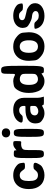

<svg xmlns="http://www.w3.org/2000/svg" viewBox="1264 -2054 800 3368"><g transform="rotate(-90 1664.0 -370.0)"><path d="M173 -257V-271C173 -353 191 -424 273 -424C300 -424 323 -415 338 -398C383 -352 369 -332 429 -332C489 -332 499 -337 491 -377C484 -415 493 -450 404 -505C370 -526 327 -538 275 -538C234 -538 199 -531 169 -518C83 -479 32 -393 32 -271V-257C32 -220 37 -185 47 -153C77 -57 151 10 276 10C309 10 338 4 364 -5C430 -30 446 -43 476 -102C510 -169 489 -183 429 -183C369 -183 381 -163 337 -125C322 -111 300 -104 274 -104C190 -104 173 -174 173 -257Z M830 -538C801 -538 777 -530 758 -516C706 -481 712 -468 711 -497C709 -525 703 -528 642 -528C581 -528 575 -504 575 -264C575 -24 581 0 646 0C710 0 716 -16 716 -173C716 -330 710 -363 755 -386C772 -395 794 -400 821 -400C829 -400 838 -399 847 -398C870 -396 872 -402 873 -464C874 -526 872 -533 853 -536C845 -537 837 -538 830 -538Z M1088 -264C1088 -504 1082 -528 1018 -528C953 -528 947 -504 947 -264C947 -24 953 0 1018 0C1082 0 1088 -24 1088 -264ZM1017 -592C1064 -592 1096 -619 1096 -665C1096 -711 1064 -738 1017 -738C971 -738 938 -709 938 -665C938 -619 971 -592 1017 -592Z M1632 -128V-352C1632 -383 1627 -410 1616 -433C1585 -501 1518 -538 1420 -538C1351 -538 1295 -519 1256 -488C1240 -475 1225 -459 1213 -439C1181 -383 1201 -370 1265 -370C1330 -370 1320 -388 1358 -418C1371 -428 1390 -434 1412 -434C1465 -434 1490 -404 1490 -353V-338C1490 -324 1487 -323 1458 -323H1427C1293 -323 1183 -279 1183 -148C1183 -137 1184 -126 1186 -115C1193 -87 1187 -60 1260 -17C1288 0 1322 10 1363 10C1394 10 1420 4 1442 -6C1498 -32 1495 -44 1502 -21C1507 -1 1517 0 1582 0C1646 0 1653 0 1653 -4C1653 -8 1646 -12 1637 -62C1634 -82 1632 -103 1632 -128ZM1324 -159C1324 -218 1371 -240 1432 -240H1461C1487 -240 1490 -236 1490 -195C1490 -153 1494 -136 1453 -113C1437 -103 1417 -98 1394 -98C1355 -98 1324 -122 1324 -159Z M2064 -28C2067 -3 2073 0 2131 0C2188 0 2194 -34 2194 -375C2194 -716 2188 -750 2124 -750C2059 -750 2053 -738 2053 -615C2053 -492 2055 -495 2000 -522C1980 -532 1955 -538 1925 -538C1909 -538 1893 -536 1879 -533C1840 -525 1799 -531 1748 -423C1728 -380 1718 -328 1718 -268V-258C1718 -218 1723 -182 1732 -150C1756 -69 1769 -48 1834 -12C1859 2 1888 10 1924 10C1956 10 1983 3 2005 -9C2063 -40 2060 -53 2064 -28ZM2053 -264C2053 -170 2059 -146 2018 -120C2003 -110 1984 -104 1960 -104C1881 -104 1859 -178 1859 -258V-268C1859 -348 1881 -423 1961 -423C1985 -423 2004 -417 2019 -408C2059 -382 2053 -358 2053 -264Z M2281 -269V-259C2281 -240 2282 -221 2285 -203C2292 -156 2275 -112 2380 -36C2419 -7 2469 10 2532 10C2572 10 2608 3 2639 -10C2726 -49 2782 -134 2782 -259V-269C2782 -288 2781 -307 2778 -325C2771 -372 2788 -416 2683 -492C2644 -521 2594 -538 2531 -538C2491 -538 2456 -531 2425 -518C2337 -479 2281 -394 2281 -269ZM2641 -269V-259C2641 -176 2614 -104 2532 -104C2448 -104 2422 -175 2422 -259V-269C2422 -351 2449 -424 2531 -424C2613 -424 2641 -352 2641 -269Z M3072 -90C3045 -90 3021 -96 3004 -109C2956 -145 2969 -168 2908 -168C2847 -168 2838 -164 2845 -136C2847 -125 2851 -115 2856 -104C2889 -34 2965 10 3069 10C3137 10 3192 -8 3231 -37C3264 -61 3292 -99 3292 -152C3292 -178 3287 -200 3277 -219C3266 -238 3251 -254 3233 -266C3183 -303 3166 -300 3109 -313C3086 -318 3064 -323 3046 -329C3020 -337 2994 -349 2994 -380C2994 -418 3026 -438 3068 -438C3093 -438 3113 -432 3127 -420C3166 -387 3155 -368 3220 -368C3284 -368 3293 -372 3286 -404C3279 -434 3285 -468 3197 -512C3162 -529 3119 -538 3069 -538C3003 -538 2950 -519 2914 -489C2884 -463 2858 -425 2858 -374C2858 -362 2859 -351 2862 -341C2868 -315 2865 -289 2943 -248C3030 -202 3049 -213 3076 -207C3098 -201 3108 -205 3137 -182C3147 -174 3154 -163 3154 -146C3154 -106 3117 -90 3072 -90Z"/></g></svg>

Font: Asimov Print
Style: A
Weight: 500
Designer: Google
Version: Version 2.000980: 2014